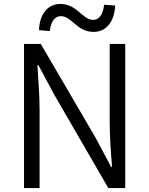

<svg xmlns="http://www.w3.org/2000/svg" viewBox="-20 -955 758 975"><path d="M102 0H181V-401C181 -476 174 -551 170 -624H175L255 -475L530 0H616V-732H537V-335C537 -261 543 -181 549 -108H544L464 -258L187 -732H102ZM455 -793C520 -793 561 -845 565 -927L509 -931C503 -881 483 -854 453 -854C399 -854 371 -935 287 -935C222 -935 181 -883 178 -802L233 -797C238 -846 259 -873 289 -873C344 -873 371 -793 455 -793Z"/></svg>

Font: ChiuKong Gothic CL Normal
Style: Regular
Weight: 350
Designer: Ryoko NISHIZUKA 西塚涼子 (kana, bopomofo & ideographs); Paul D. Hunt (Latin, Greek & Cyrillic); Sandoll Communications 산돌커뮤니
Foundry: Adobe
Version: Version 1.300